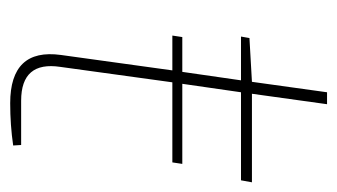

<svg xmlns="http://www.w3.org/2000/svg" viewBox="-166 -506 677 386"><g transform="rotate(90 173.0 -312.5)"><path d="M165 -458 148 -340H309L306 -320H145L114 -95Q102 -16 182 -16H271L272 0Q231 6 187 6Q76 6 90 -96L121 -320H51L54 -340H124L141 -458H53L56 -475L144 -480L165 -631H189L168 -480H346L342 -458Z"/></g></svg>

Font: Exo 2.0 Thin
Style: Italic
Weight: 250
Italic angle: -8°
Designer: Natanael Gama
Version: Version 1.001;PS 001.001;hotconv 1.0.70;makeotf.lib2.5.58329